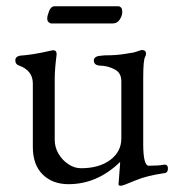

<svg xmlns="http://www.w3.org/2000/svg" viewBox="-20 -575 567 614"><path d="M358 -555Q363 -555 367 -551Q371 -547 371 -536Q371 -525 363 -512.5Q355 -500 340 -500H145Q140 -500 135.5 -504Q131 -508 131 -516Q131 -524 137 -539.5Q143 -555 155 -555ZM364 -51V-57Q291 14 199 14Q148 14 116.5 -17Q85 -48 85 -105V-308Q85 -349 42 -365Q29 -369 29 -382Q29 -394 44 -397Q61 -398 87 -402Q113 -406 147 -414Q161 -416 161 -402V-400Q155 -354 155 -323V-128Q155 -104 167 -83.5Q179 -63 198.5 -50Q218 -37 239 -37Q297 -37 332.5 -63.5Q368 -90 368 -132V-315Q368 -342 347 -353Q326 -364 303 -365Q280 -365 280 -382Q280 -390 289 -394Q293 -396 299.5 -396.5Q306 -397 315 -398Q354 -398 382 -403Q396 -405 400 -406Q407 -406 432 -415H434Q447 -415 447 -403Q447 -399 444 -393Q438 -383 438 -326V-114Q438 -45 456 -45Q487 -45 502 -48Q517 -51 517 -36Q517 -21 503 -21Q477 -17 454.5 -11.5Q432 -6 413 2Q373 19 367 19Q359 19 359 15Z"/></svg>

Font: Benne
Style: Regular
Weight: 400
Designer: John-Daniel Harrington
Version: Version 1.001